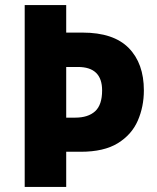

<svg xmlns="http://www.w3.org/2000/svg" viewBox="-20 -734 618 754"><path d="M545 -379Q545 -315 521 -260Q497 -205 442.5 -171.5Q388 -138 297 -138H240V0H77V-714H240V-606H304Q426 -606 485.5 -545.5Q545 -485 545 -379ZM275 -272Q326 -272 353.5 -297Q381 -322 381 -379Q381 -471 286 -471H240V-272Z"/></svg>

Font: Noto Sans Gurmukhi SemiCondensed ExtraBold
Style: Regular
Weight: 800
Width: 4
Designer: Jelle Bosma - Monotype Design Team
Foundry: Monotype Imaging Inc.
Version: Version 2.004; ttfautohint (v1.8.4.7-5d5b)